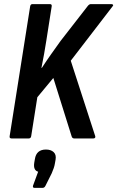

<svg xmlns="http://www.w3.org/2000/svg" viewBox="-20 -675 572 936"><path d="M37 0Q25 0 27 -11L127 -644Q129 -655 138 -655H223Q234 -655 232 -644L206 -478Q201 -445 195 -412Q189 -379 182 -344H184Q206 -378 229 -410.5Q252 -443 275 -475L408 -646Q415 -655 423 -655H523Q529 -655 531 -651.5Q533 -648 528 -643L325 -379L444 -12Q446 -7 443.5 -3.5Q441 0 435 0H342Q332 0 329 -11L240 -295L162 -201L132 -11Q130 0 120 0ZM149 241Q138 241 141 230L166 162Q154 159 149 148Q144 137 147 118L150 101Q157 54 204 54Q228 54 241.5 66.5Q255 79 251 103L248 120Q246 133 242 144.5Q238 156 232 170L202 230Q197 241 187 241Z"/></svg>

Font: Sofia Sans Condensed
Style: Bold Italic
Weight: 700
Italic angle: -9°
Version: Version 4.100